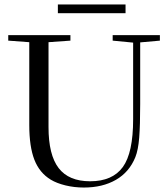

<svg xmlns="http://www.w3.org/2000/svg" viewBox="-20 -819 746 852"><path d="M236.8 -760.3V-799.3H537.1V-760.3ZM352.1 13.2Q309.6 13.2 270.5 3.7Q231.4 -5.9 205.6 -21.5Q155.3 -51.8 132.6 -110.1Q109.9 -168.5 109.9 -264.2V-631.8L16.6 -638.7V-663.1H292.5V-638.7L195.3 -631.8V-254.9Q195.3 -131.8 240.2 -73.2Q285.2 -14.6 379.9 -14.6Q479 -14.6 524.9 -77.6Q570.8 -140.6 570.8 -290V-629.9L480 -638.7V-663.1H689.5V-638.7L602.1 -630.9V-357.4Q602.1 -262.7 597.7 -208Q593.3 -153.3 580.6 -121.6Q553.7 -55.2 494.4 -21Q435.1 13.2 352.1 13.2Z"/></svg>

Font: Elstob 18pt
Style: Regular
Weight: 400
Designer: Peter S. Baker
Version: Version 1.015